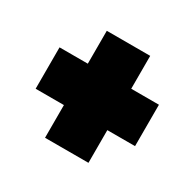

<svg xmlns="http://www.w3.org/2000/svg" viewBox="-81 -465 449 450"><g transform="rotate(30 144.0 -240.0)"><path d="M89.5 -95.5V-184H13V-296H89.5V-385H207V-296H282V-184H207V-95.5Z"/></g></svg>

Font: Anybody ExtraBold
Style: Regular
Weight: 800
Designer: Tyler Finck
Foundry: Etcetera Type Company
Version: Version 1.010; ttfautohint (v1.8.3) -l 8 -r 50 -G 200 -x 14 